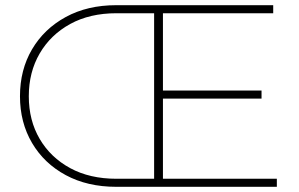

<svg xmlns="http://www.w3.org/2000/svg" viewBox="-20 -720 1154 740"><path d="M428 0Q317 0 233.5 -45Q150 -90 103.5 -169Q57 -248 57 -349Q57 -451 103.5 -530Q150 -609 233.5 -654.5Q317 -700 428 -700H1033V-669H608V-371H988V-340H608V-31H1047V0ZM574 -31V-669H429Q326 -669 250.5 -627.5Q175 -586 133 -514Q91 -442 91 -349Q91 -256 133 -184.5Q175 -113 250.5 -72Q326 -31 429 -31Z"/></svg>

Font: Montserrat ExtraLight
Style: Regular
Weight: 200
Designer: Julieta Ulanovsky
Foundry: Julieta Ulanovsky
Version: Version 9.000; ttfautohint (v1.8.4.7-5d5b)